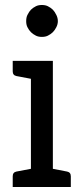

<svg xmlns="http://www.w3.org/2000/svg" viewBox="-20 -750 329 770"><path d="M90 -641Q85 -651 85 -665Q85 -680 90 -690Q97 -704 104 -711Q112 -719 124 -725Q134 -730 148 -730Q162 -730 172 -725Q184 -719 192 -711Q199 -704 206 -690Q212 -678 212 -665Q212 -653 206 -641Q200 -629 192 -621Q184 -613 172 -607Q162 -602 148 -602Q134 -602 124 -607Q112 -613 104 -621Q96 -629 90 -641ZM249 -62Q264 -59 264 -43V0H31V-43Q31 -59 46 -62L104 -73V-434L46 -445Q31 -448 31 -464V-506H192V-73Z"/></svg>

Font: Aleo
Style: Regular
Weight: 400
Designer: Alessio Laiso
Version: Version 1.1